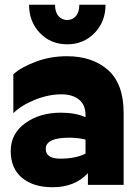

<svg xmlns="http://www.w3.org/2000/svg" viewBox="-20 -776 586 806"><path d="M233 -110Q297 -110 339 -131V-190Q307 -198 271 -198Q172 -198 172 -151Q172 -110 233 -110ZM339 -293Q339 -336 311.5 -358Q284 -380 238 -380Q184 -380 127.5 -357.5Q71 -335 36 -301V-464Q67 -493 129 -516.5Q191 -540 261 -540Q368 -540 433.5 -482Q499 -424 499 -302V0H349V-49Q294 10 201 10Q120 10 72.5 -29.5Q25 -69 25 -142Q25 -215 86 -259Q147 -303 236 -303Q297 -303 339 -284ZM102 -756H211Q211 -725 225.5 -708.5Q240 -692 262 -692Q284 -692 298.5 -708.5Q313 -725 313 -756H423Q423 -685 377 -637.5Q331 -590 262 -590Q193 -590 147.5 -637.5Q102 -685 102 -756Z"/></svg>

Font: Roundo
Style: Bold
Weight: 700
Designer: Namrata Goyal (Gurmukhi), Shiva Nallaperumal (Latin)
Foundry: Indian Type Foundry
Version: Version 1.000;PS 1.0;hotconv 1.0.88;makeotf.lib2.5.647800